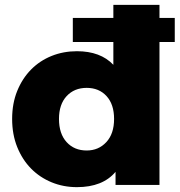

<svg xmlns="http://www.w3.org/2000/svg" viewBox="-20 -762 740 791"><path d="M280 -688H447V-742H637V-688H700V-589H637V0H456V-54Q403 9 297 9Q241 9 192.5 -11Q144 -31 108 -67.5Q72 -104 51 -156Q30 -208 30 -272Q30 -336 51 -387.5Q72 -439 108 -475.5Q144 -512 192.5 -531.5Q241 -551 297 -551Q394 -551 447 -495V-589H280ZM450 -272Q450 -332 419 -366Q388 -400 337 -400Q286 -400 254.5 -366Q223 -332 223 -272Q223 -211 254.5 -176.5Q286 -142 337 -142Q386 -142 418 -176.5Q450 -211 450 -272Z"/></svg>

Font: CMG Sans ExtraBold
Style: Regular
Weight: 800
Designer: Julieta Ulanovsky
Foundry: Julieta Ulanovsky
Version: Version 7.200